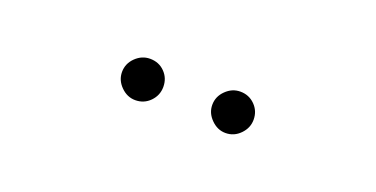

<svg xmlns="http://www.w3.org/2000/svg" viewBox="-20 -822 635 324"><g transform="rotate(20 297.0 -660.0)"><path d="M178.7 -660.2Q178.7 -675.3 189.9 -686.3Q201.2 -697.3 215.8 -697.3Q231.9 -697.3 242.4 -686.5Q252.9 -675.8 252.9 -660.2Q252.9 -645 242.2 -634Q231.4 -623 215.8 -623Q201.2 -623 189.9 -634.3Q178.7 -645.5 178.7 -660.2ZM340.8 -660.2Q340.8 -675.3 352.1 -686.3Q363.3 -697.3 377.9 -697.3Q393.6 -697.3 404.3 -686.5Q415 -675.8 415 -660.2Q415 -645.5 404.1 -634.3Q393.1 -623 377.9 -623Q363.3 -623 352.1 -634.3Q340.8 -645.5 340.8 -660.2Z"/></g></svg>

Font: Pretendard GOV ExtraLight
Style: Regular
Weight: 200
Designer: Base glyphs from Inter by Rasmus Andersson; Hangeul glyphs from Noto Sans CJK(Source Han Sans) by Jang Soo-young and Kan
Foundry: Kil Hyung-jin
Version: Version 1.309